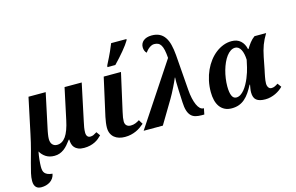

<svg xmlns="http://www.w3.org/2000/svg" viewBox="-122 -1099 2528 1642"><g transform="rotate(-15 1142.5 -278.0)"><path d="M392.1 -91.8Q375 -68.8 358.6 -50Q342.3 -31.2 324.2 -18.1Q306.2 -4.9 285.6 2.4Q265.1 9.8 240.2 9.8Q195.8 9.8 165 -10Q134.3 -29.8 116.2 -62Q112.8 -44.4 110.1 -25.9Q107.4 -7.3 105.7 10.3Q104 27.8 103 43.7Q102.1 59.6 102.1 71.8Q102.1 88.9 105.2 102.8Q108.4 116.7 117.4 127Q126.5 137.2 142.3 143.8Q158.2 150.4 183.1 152.8Q179.2 174.8 167.7 191.4Q156.2 208 139.9 218.8Q123.5 229.5 103.5 234.9Q83.5 240.2 63 240.2Q48.8 240.2 36.9 236.6Q24.9 232.9 16.4 224.4Q7.8 215.8 2.9 202.1Q-2 188.5 -2 168Q-2 138.2 6.3 101.1Q14.6 64 27.8 16.6Q41 -30.8 57.1 -90.3Q73.2 -149.9 88.9 -225.1L154.8 -536.1H307.1L240.2 -222.2Q238.8 -214.8 236.8 -205.1Q234.9 -195.3 233.2 -184.3Q231.4 -173.3 230.2 -162.4Q229 -151.4 229 -142.1Q229 -128.4 232.2 -116.2Q235.4 -104 242.4 -95Q249.5 -85.9 260 -80.6Q270.5 -75.2 285.2 -75.2Q331.5 -75.2 363.3 -119.9Q395 -164.6 415 -259.8L474.1 -536.1H626L557.1 -210.9Q550.8 -183.6 546.9 -159.9Q543 -136.2 543 -115.2Q543 -93.3 552.2 -81.5Q561.5 -69.8 578.1 -69.8Q593.8 -69.8 606.7 -75.7Q619.6 -81.5 637.2 -92.8L661.1 -59.1Q648.9 -46.4 633.8 -33.9Q618.7 -21.5 599.1 -11.7Q579.6 -2 555.7 3.9Q531.7 9.8 502 9.8Q471.2 9.8 450.9 1.2Q430.7 -7.3 418.7 -21.2Q406.7 -35.2 401.9 -53.5Q397 -71.8 397 -91.8Z M973.6 -536.1 898.9 -203.1Q892.1 -174.3 889.4 -155.3Q886.7 -136.2 886.7 -122.1Q886.7 -97.2 900.4 -84.5Q914.1 -71.8 936.5 -71.8Q960 -71.8 979 -79.6Q998 -87.4 1014.6 -98.1L1037.6 -60.1Q1021 -45.9 1002.7 -33.2Q984.4 -20.5 963.1 -11Q941.9 -1.5 917.2 4.2Q892.6 9.8 863.8 9.8Q836.4 9.8 812.7 2.7Q789.1 -4.4 771.5 -18.8Q753.9 -33.2 743.9 -55.2Q733.9 -77.1 733.9 -106.9Q733.9 -125 737.1 -149.7Q740.2 -174.3 745.6 -199.2L820.8 -536.1ZM875 -621.1Q910.6 -690.4 928.5 -730.5Q946.3 -770.5 956.1 -795.9H1092.3L1089.4 -784.2Q1070.8 -752.4 1031 -704.3Q991.2 -656.2 942.4 -606H872.1Z M1393.6 -547.9Q1390.6 -589.8 1384.5 -617.9Q1378.4 -646 1368.2 -662.6Q1357.9 -679.2 1343.3 -686Q1328.6 -692.9 1308.6 -692.9Q1296.4 -692.9 1284.9 -687.7Q1273.4 -682.6 1263.2 -674.8Q1252.9 -667 1244.1 -657.2Q1235.4 -647.5 1228.5 -638.2Q1218.8 -647 1213.1 -660.9Q1207.5 -674.8 1207.5 -691.9Q1207.5 -708.5 1214.1 -722.9Q1220.7 -737.3 1233.4 -747.8Q1246.1 -758.3 1264.6 -764.2Q1283.2 -770 1307.6 -770Q1347.2 -770 1375.2 -756.1Q1403.3 -742.2 1422.1 -714.8Q1440.9 -687.5 1451.2 -647.2Q1461.4 -606.9 1465.8 -554.2L1489.7 -241.2Q1492.7 -197.8 1500.5 -163.1Q1508.3 -128.4 1519.3 -104Q1530.3 -79.6 1544.2 -66.4Q1558.1 -53.2 1573.7 -53.2H1578.6L1567.9 0H1544.9Q1513.7 0 1490.2 -6.3Q1466.8 -12.7 1450.7 -29.5Q1434.6 -46.4 1425.5 -75.4Q1416.5 -104.5 1414.6 -149.9Q1412.1 -210.4 1409.9 -253.4Q1407.7 -296.4 1407.7 -327.1Q1407.7 -348.1 1408.2 -357.2Q1408.7 -366.2 1408.7 -370.1H1405.8Q1400.9 -357.4 1391.1 -336.4Q1381.3 -315.4 1369.6 -291.7Q1357.9 -268.1 1345.5 -244.6Q1333 -221.2 1322.8 -204.1L1200.7 0H1030.8Z M2002.9 -79.1Q2002.9 -95.7 2006.1 -113.8Q2009.3 -131.8 2011.7 -146H2007.8Q1989.3 -109.9 1969.5 -81.1Q1949.7 -52.2 1926.5 -32Q1903.3 -11.7 1874.8 -1Q1846.2 9.8 1810.1 9.8Q1774.4 9.8 1748.3 -3.4Q1722.2 -16.6 1704.8 -40.5Q1687.5 -64.5 1679.2 -97.7Q1670.9 -130.9 1670.9 -170.9Q1670.9 -223.1 1681.4 -271Q1691.9 -318.8 1710.9 -360.6Q1730 -402.3 1756.3 -436.5Q1782.7 -470.7 1814.2 -494.9Q1845.7 -519 1881.1 -532.5Q1916.5 -545.9 1954.1 -545.9Q2002.9 -545.9 2033.4 -518.6Q2064 -491.2 2073.7 -443.8H2078.1Q2093.8 -469.7 2112.1 -493.7Q2130.4 -517.6 2155.8 -536.1H2258.8Q2244.1 -512.2 2233.2 -490Q2222.2 -467.8 2213.6 -445.1Q2205.1 -422.4 2198.5 -397.9Q2191.9 -373.5 2186 -344.2L2165 -236.8Q2162.1 -224.1 2158.9 -208.7Q2155.8 -193.4 2152.8 -177.7Q2149.9 -162.1 2147.9 -147Q2146 -131.8 2146 -120.1Q2146 -98.1 2155.8 -84Q2165.5 -69.8 2182.1 -69.8Q2197.8 -69.8 2210.7 -75.7Q2223.6 -81.5 2240.7 -92.8L2265.1 -59.1Q2252.9 -46.4 2235.8 -33.9Q2218.8 -21.5 2198.2 -11.7Q2177.7 -2 2154.5 3.9Q2131.3 9.8 2106.9 9.8Q2053.7 9.8 2028.3 -10.7Q2002.9 -31.2 2002.9 -79.1ZM1871.1 -69.8Q1891.1 -69.8 1909.2 -81.5Q1927.2 -93.3 1942.9 -112.3Q1958.5 -131.3 1971.9 -155.8Q1985.4 -180.2 1995.6 -205.1Q2005.9 -230 2013.4 -253.7Q2021 -277.3 2024.9 -294.9L2039.1 -358.9Q2038.1 -386.2 2033.2 -409.2Q2028.3 -432.1 2019.5 -448.7Q2010.7 -465.3 1998 -474.6Q1985.4 -483.9 1969.7 -483.9Q1948.2 -483.9 1928.7 -471.2Q1909.2 -458.5 1892.6 -436.3Q1876 -414.1 1862.5 -384.5Q1849.1 -355 1839.6 -321.3Q1830.1 -287.6 1825 -251.7Q1819.8 -215.8 1819.8 -181.2Q1819.8 -127.9 1832.3 -98.9Q1844.7 -69.8 1871.1 -69.8Z"/></g></svg>

Font: Droid Serif
Style: Bold Italic
Weight: 700
Italic angle: -12°
Designer: Monotype Design team
Foundry: Monotype Imaging Inc.
Version: Version 1.03